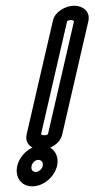

<svg xmlns="http://www.w3.org/2000/svg" viewBox="-20 -625 330 670"><path d="M90.2 -46C93.2 -58.9 104.2 -67.2 113.9 -67.2C124.2 -67.2 131.7 -57.9 129 -46C126.2 -34.1 114.4 -24.8 104.1 -24.8C94.4 -24.8 87.3 -33.1 90.2 -46ZM40.2 -46C31.7 -8.9 52.2 25.2 92.5 25.2C132.2 25.2 170.2 -7.9 179 -46C187.8 -84.1 165.1 -117.2 125.4 -117.2C85.1 -117.2 48.8 -83.1 40.2 -46ZM288.6 -552.4C295.4 -585.7 268.4 -605 238.7 -605C210 -605 173.3 -585.3 165.4 -555.9C162 -543 73.6 -158.4 73 -156C65.1 -121.8 93.6 -103 122.8 -103C151.9 -103 189.2 -121.6 197.1 -156ZM238.2 -550.7 147.4 -157C146 -155.8 141.1 -153 134.4 -153C127.6 -153 124 -156.1 123.3 -157.1C128.8 -180.9 209.9 -533 214.2 -550.9C215.6 -552.2 220.5 -555 227.2 -555C234.7 -555 237.8 -551.5 238.2 -550.7Z"/></svg>

Font: Hi.
Style: Regular
Weight: 400
Designer: Mew Too, Robert Jablonski
Foundry: Cannot Into Space Fonts
Version: Version 1.996